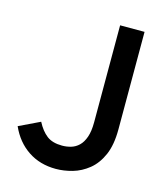

<svg xmlns="http://www.w3.org/2000/svg" viewBox="-107 -784 768 880"><g transform="rotate(15 277.0 -344.0)"><path d="M239 12Q163.5 12 107 -25.8Q50.5 -63.5 20 -132L119 -179.5Q139.5 -140 166.5 -119.2Q193.5 -98.5 239.5 -98.5Q261 -98.5 281.5 -104.5Q302 -110.5 318.2 -126Q334.5 -141.5 344.2 -169.2Q354 -197 354 -240V-700H470V-237.5Q470 -163.5 448.8 -115.2Q427.5 -67 392.8 -39Q358 -11 317.8 0.5Q277.5 12 239 12Z"/></g></svg>

Font: Overpass SemiBold
Style: Regular
Weight: 600
Designer: Delve Withrington, Dave Bailey, Thomas Jockin
Foundry: Delve Fonts LLC
Version: Version 4.000